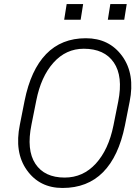

<svg xmlns="http://www.w3.org/2000/svg" viewBox="-20 -908 679 938"><path d="M590.3 -294.9Q559.6 -143.6 483.4 -66.7Q407.2 10.3 285.6 10.3Q173.3 10.3 111.3 -76.7Q49.3 -163.6 77.1 -299.3L100.1 -415.5Q130.4 -566.4 205.3 -643.8Q280.3 -721.2 399.4 -721.2Q513.7 -721.2 577.1 -633.8Q640.6 -546.4 613.3 -411.1ZM557.6 -412.1Q582 -535.2 536.1 -602.5Q490.2 -669.9 389.2 -669.9Q302.2 -669.9 241.2 -601.8Q180.2 -533.7 157.2 -416.5L133.8 -299.3Q108.4 -175.3 152.8 -107.9Q197.3 -40.5 295.9 -40.5Q385.7 -40.5 448 -108.6Q510.3 -176.8 534.2 -294.9ZM586.9 -811.5H506.8L519 -888.2H599.1ZM374 -811.5H293.5L305.7 -888.2H386.2Z"/></svg>

Font: Franko
Style: Light Italic
Weight: 300
Designer: Google
Version: Version 1.200310; 2013